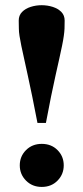

<svg xmlns="http://www.w3.org/2000/svg" viewBox="-20 -708 320 738"><path d="M228.5 -629 228 -598Q227.5 -586 225.2 -569.8Q223 -553.5 218.5 -531.8Q214 -510 207.8 -482Q201.5 -454 193.5 -418Q185.5 -382 176.2 -336.8Q167 -291.5 156.5 -235.5H124Q113.5 -291.5 104 -336.8Q94.5 -382 86.8 -418Q79 -454 72.8 -482Q66.5 -510 62 -531.8Q57.5 -553.5 55 -569.8Q52.5 -586 52.5 -598L52 -629Q52 -649 64.8 -662Q77.5 -675 97.8 -681.5Q118 -688 140 -688Q162.5 -688 182.8 -681.5Q203 -675 215.8 -662Q228.5 -649 228.5 -629ZM140.5 -155Q177.5 -155 201.2 -131Q225 -107 225 -72.5Q225 -38 201.2 -13.8Q177.5 10.5 140.5 10.5Q104 10.5 80 -13.8Q56 -38 56 -72.5Q56 -107 80 -131Q104 -155 140.5 -155Z"/></svg>

Font: Newsreader 24pt
Style: Bold
Weight: 700
Designer: Hugues Gentile
Foundry: Production Type
Version: Version 1.003